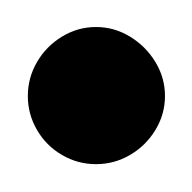

<svg xmlns="http://www.w3.org/2000/svg" viewBox="-20 -1010 140 140"><path d="M0.3 -940Q0.3 -926.7 7 -915.2Q13.7 -903.7 25.2 -897Q36.7 -890.3 50 -890.3Q63.3 -890.3 74.8 -897Q86.3 -903.7 93.3 -915.2Q100.3 -926.7 100.3 -940Q100.3 -953.3 93.3 -964.8Q86.3 -976.3 74.8 -983.3Q63.3 -990.3 50 -990.3Q36.7 -990.3 25.2 -983.3Q13.7 -976.3 7 -964.8Q0.3 -953.3 0.3 -940Z"/></svg>

Font: Linefont Thin
Style: Regular
Weight: 100
Monospace: yes
Version: Version 3.002;gftools[0.9.33]